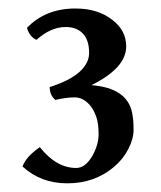

<svg xmlns="http://www.w3.org/2000/svg" viewBox="-20 -756 374 445"><path d="M272.5 -648.4Q272.5 -598.6 191.9 -558.6Q275.9 -552.2 286.6 -492.7Q289.6 -476.6 289.6 -455.3Q289.6 -434.1 277.3 -410.4Q265.1 -386.7 244.1 -369.1Q199.2 -331.1 135.7 -331.1Q74.7 -331.1 32.2 -370.1Q40 -392.6 72.3 -415Q110.4 -366.7 156.7 -366.7Q177.2 -366.7 193.4 -393.6Q208.5 -419.9 208.5 -444.6Q208.5 -469.2 203.4 -484.4Q198.2 -499.5 190.4 -509.8Q173.8 -530.3 153.3 -530.3Q132.8 -530.3 108.4 -524.4Q95.2 -535.2 95.2 -554.2Q156.7 -573.7 176.8 -603.5Q186.5 -617.2 186.5 -632.6Q186.5 -647.9 183.3 -658.2Q180.2 -668.5 173.8 -676.3Q159.2 -693.4 132.3 -693.4Q97.7 -693.4 64.5 -663.6Q48.8 -670.4 42.5 -691.4Q85.4 -736.3 154.8 -736.3Q207 -736.3 240.2 -710Q272.5 -685.5 272.5 -648.4Z"/></svg>

Font: Trykker
Style: Regular
Weight: 400
Designer: Magnus Gaarde
Foundry: Magnus Gaarde
Version: Version 1.001